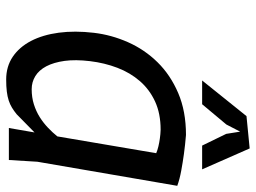

<svg xmlns="http://www.w3.org/2000/svg" viewBox="-121 -679 808 606"><g transform="rotate(90 283.0 -376.0)"><path d="M463.5 -465Q454.5 -469 441.8 -472Q429 -475 417.5 -476.5Q404 -478.5 389.5 -479Q338.5 -479 300.5 -461.5Q262.5 -444 236 -413.5Q209.5 -383 194 -342.5Q178.5 -302 173 -256Q167.5 -210 172.2 -175.8Q177 -141.5 189.2 -118.2Q201.5 -95 220.2 -83.5Q239 -72 261.5 -72Q287.5 -72 309.5 -79Q331.5 -86 349.8 -97.5Q368 -109 383.2 -123.5Q398.5 -138 410.5 -153ZM384 0 398 -81 340.5 -24.5Q330 -16 319.8 -9.8Q309.5 -3.5 297.2 0.5Q285 4.5 269 6.5Q253 8.5 231 8.5Q190 8.5 159.2 -12.2Q128.5 -33 109.2 -70Q90 -107 83.2 -157.5Q76.5 -208 83.5 -268Q90 -323.5 113.2 -376Q136.5 -428.5 176.5 -469.2Q216.5 -510 273.8 -534.5Q331 -559 406 -559Q436.5 -556.5 466 -552.5Q491.5 -549 518.8 -544Q546 -539 566.5 -531.5L490.5 -90L485 0ZM514.5 -610H439.5L402.5 -686L395.5 -730L373 -686.5L309 -610H234L346.5 -750L448.5 -760Z"/></g></svg>

Font: B612
Style: Italic
Weight: 400
Italic angle: -10°
Designer: Nicolas Chauveau, Thomas Paillot, Jonathan Favre-Lamarine, Jean-Luc Vinot
Foundry: AIRBUS
Version: Version 1.008